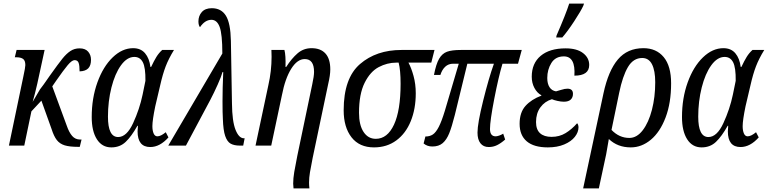

<svg xmlns="http://www.w3.org/2000/svg" viewBox="-20 -816 4303 1076"><path d="M295 -364 273 -332 354 -112Q367 -74 384.5 -54Q402 -34 429 -34H437L427 7H419Q370 7 342.5 -1.5Q315 -10 298.5 -31Q282 -52 269 -93L212 -252L156 -192L116 0H30L111 -388Q122 -439 122 -451Q122 -477 109 -486Q96 -495 72 -495H63L73 -536H230L189 -347Q176 -290 163 -245L204 -315L225 -343L260 -393Q307 -459 329.5 -487Q352 -515 374.5 -530Q397 -545 426 -545Q458 -545 474 -526.5Q490 -508 490 -481Q490 -449 474.5 -433Q459 -417 426 -416Q426 -449 420.5 -464Q415 -479 398 -479Q383 -479 359.5 -451Q336 -423 295 -364Z M494 -160Q494 -266 526 -354.5Q558 -443 611.5 -494.5Q665 -546 726 -546Q769 -546 793 -517.5Q817 -489 823 -441H827Q843 -475 856.5 -497Q870 -519 889 -536H955Q925 -487 908.5 -444Q892 -401 878 -339L850 -220Q834 -142 834 -109Q834 -84 841 -68Q848 -52 862 -52Q881 -52 909 -75L924 -46Q876 8 822 8Q751 8 751 -80Q751 -89 753 -111H750Q717 -52 684.5 -21Q652 10 604 10Q552 10 523 -35.5Q494 -81 494 -160ZM779 -285 795 -363Q796 -437 780.5 -467Q765 -497 733 -497Q692 -497 658 -450Q624 -403 604.5 -325.5Q585 -248 585 -162Q585 -48 642 -48Q690 -48 726 -126Q762 -204 779 -285Z M1226 -516Q1226 -625 1211 -665Q1196 -705 1165 -705Q1129 -705 1101 -664Q1097 -667 1094.5 -676Q1092 -685 1092 -696Q1092 -727 1111 -748.5Q1130 -770 1167 -770Q1220 -770 1246 -728Q1272 -686 1274 -587L1280 -236Q1281 -136 1300 -88.5Q1319 -41 1347 -41H1351L1343 0H1325Q1292 0 1272.5 -11Q1253 -22 1242 -54Q1231 -86 1229 -149Q1227 -180 1227 -248Q1227 -320 1231 -412H1227Q1221 -389 1200 -342Q1179 -295 1159 -257L1022 0H923Z M1623 213Q1623 184 1629 148Q1635 112 1646 58L1730 -344Q1740 -390 1740 -413Q1740 -485 1688 -485Q1646 -485 1612 -430.5Q1578 -376 1560 -283L1500 0H1412L1484 -339Q1502 -418 1502 -498Q1502 -524 1501 -536H1574Q1582 -506 1580 -441H1584Q1614 -488 1647.5 -517Q1681 -546 1726 -546Q1777 -546 1804 -516Q1831 -486 1831 -427Q1831 -395 1819 -344L1732 70Q1722 120 1717 150Q1712 180 1712 207Q1712 222 1714 240H1625Q1623 224 1623 213Z M1906 -198Q1906 -378 1997.5 -457Q2089 -536 2230 -536H2415L2397 -465H2269Q2285 -436 2297.5 -390.5Q2310 -345 2310 -293Q2310 -206 2282 -137Q2254 -68 2201 -29Q2148 10 2076 10Q1994 10 1950 -46.5Q1906 -103 1906 -198ZM2225 -347Q2225 -423 2214 -465H2201Q2150 -465 2102.5 -440Q2055 -415 2023.5 -352Q1992 -289 1992 -184Q1992 -115 2017.5 -76.5Q2043 -38 2086 -38Q2151 -38 2188 -117.5Q2225 -197 2225 -347Z M2656 -73Q2656 -124 2687.5 -251Q2719 -378 2748 -459H2599L2529 -172Q2512 -105 2497.5 -69Q2483 -33 2461 -14Q2439 5 2403 5Q2374 5 2354 -12L2364 -51Q2389 -51 2406 -62.5Q2423 -74 2439 -105Q2455 -136 2473 -195L2551 -459H2520Q2493 -459 2475 -442Q2457 -425 2448 -396H2412Q2424 -458 2441 -487Q2458 -516 2485 -526Q2512 -536 2563 -536H2904L2883 -459H2796Q2774 -386 2750 -262.5Q2726 -139 2726 -93Q2726 -52 2758 -52Q2766 -52 2778.5 -56.5Q2791 -61 2800 -67L2811 -34Q2787 -13 2765.5 -2.5Q2744 8 2719 8Q2689 8 2672.5 -13Q2656 -34 2656 -73Z M2892 -122Q2892 -186 2925 -222.5Q2958 -259 3014 -280V-282Q2990 -295 2975 -323Q2960 -351 2960 -386Q2960 -461 3010 -503Q3060 -545 3150 -545Q3213 -545 3247.5 -518.5Q3282 -492 3282 -452Q3282 -392 3199 -392Q3206 -500 3140 -500Q3093 -500 3070 -463Q3047 -426 3047 -379Q3047 -347 3059.5 -327.5Q3072 -308 3096 -304Q3105 -306 3125 -312.5Q3145 -319 3160 -319Q3191 -319 3191 -290Q3191 -270 3178.5 -258Q3166 -246 3140 -246Q3124 -246 3104 -250.5Q3084 -255 3073 -260Q3033 -248 3008.5 -214.5Q2984 -181 2984 -132Q2984 -90 3006.5 -69.5Q3029 -49 3071 -49Q3115 -49 3149.5 -70Q3184 -91 3214 -125Q3217 -124 3219.5 -117Q3222 -110 3222 -103Q3222 -75 3201.5 -49Q3181 -23 3142 -6.5Q3103 10 3050 10Q2972 10 2932 -24Q2892 -58 2892 -122ZM3099 -617Q3152 -739 3170 -796H3253L3249 -784Q3236 -755 3198 -697Q3160 -639 3131 -606H3097Z M3362 -293Q3389 -419 3442.5 -482.5Q3496 -546 3586 -546Q3658 -546 3699.5 -496Q3741 -446 3741 -349Q3741 -239 3710 -157.5Q3679 -76 3627.5 -33Q3576 10 3515 10Q3441 10 3392 -37Q3382 25 3377 49L3336 240H3248ZM3652 -355Q3652 -420 3634 -455.5Q3616 -491 3579 -491Q3529 -491 3499 -440Q3469 -389 3450 -296L3407 -88Q3450 -43 3507 -43Q3549 -43 3582 -86Q3615 -129 3633.5 -200.5Q3652 -272 3652 -355Z M3802 -160Q3802 -266 3834 -354.5Q3866 -443 3919.5 -494.5Q3973 -546 4034 -546Q4077 -546 4101 -517.5Q4125 -489 4131 -441H4135Q4151 -475 4164.5 -497Q4178 -519 4197 -536H4263Q4233 -487 4216.5 -444Q4200 -401 4186 -339L4158 -220Q4142 -142 4142 -109Q4142 -84 4149 -68Q4156 -52 4170 -52Q4189 -52 4217 -75L4232 -46Q4184 8 4130 8Q4059 8 4059 -80Q4059 -89 4061 -111H4058Q4025 -52 3992.5 -21Q3960 10 3912 10Q3860 10 3831 -35.5Q3802 -81 3802 -160ZM4087 -285 4103 -363Q4104 -437 4088.5 -467Q4073 -497 4041 -497Q4000 -497 3966 -450Q3932 -403 3912.5 -325.5Q3893 -248 3893 -162Q3893 -48 3950 -48Q3998 -48 4034 -126Q4070 -204 4087 -285Z"/></svg>

Font: Noto Serif Cond
Style: Italic
Weight: 400
Width: 3
Italic angle: -12°
Designer: Monotype Design Team
Foundry: Monotype Imaging Inc.
Version: Version 1.001